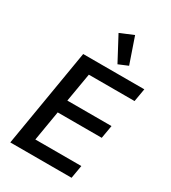

<svg xmlns="http://www.w3.org/2000/svg" viewBox="-227 -1073 1054 1186"><g transform="rotate(30 300.0 -480.0)"><path d="M479 0 495 -93H167L203 -307H517L533 -400H218L253 -605H579L595 -698H159L42 0ZM374 -749 441 -777 378 -960 283 -920Z"/></g></svg>

Font: IBM Mono Medium
Style: Italic
Weight: 500
Italic angle: -9°
Monospace: yes
Designer: Mike Abbink, Paul van der Laan, Pieter van Rosmalen
Foundry: Bold Monday
Version: Version 2.3